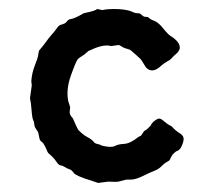

<svg xmlns="http://www.w3.org/2000/svg" viewBox="-20 -386 468 422"><path d="M260.7 -363.3Q264.6 -362.8 271 -359.9Q277.3 -356.9 281.2 -356.9H286.1Q288.1 -356 291 -353.5Q293.9 -351.1 295.4 -350.1Q296.9 -349.1 299.3 -349.1Q301.8 -349.1 304.2 -348.6Q306.6 -348.1 309.1 -345.2Q312 -342.8 318.8 -340.3Q325.7 -337.9 334.5 -328.6Q342.8 -318.8 343.8 -317.4Q350.1 -310.1 354 -307.6Q377.4 -293 375 -278.8Q373 -272.9 367.2 -267.6Q361.3 -262.7 357.9 -258.8Q355 -254.9 347.7 -251Q340.8 -247.1 335 -242.2Q314.9 -222.7 300.8 -237.8L292 -252Q290 -255.9 280.3 -264.2Q271.5 -271.5 268.6 -274.4Q265.6 -277.3 260.7 -278.3Q255.9 -279.3 250 -282.2Q244.1 -286.1 241.2 -287.1L227.1 -285.2Q226.1 -284.2 222.2 -285.2Q206.1 -289.1 176.8 -274.9Q174.8 -274.9 170.4 -270.5Q166 -266.1 160.2 -262.7Q154.3 -259.3 150.9 -255.9Q146.5 -250 135.7 -219.7Q125 -189.5 129.9 -164.1L133.8 -151.9Q134.8 -149.9 133.3 -142.1Q131.8 -134.3 140.1 -126Q149.9 -103 152.8 -99.6Q156.2 -96.7 160.2 -92.8Q164.1 -88.9 172.4 -84.5Q183.6 -78.6 188 -71.8Q191.9 -69.8 195.3 -69.3Q198.7 -68.8 204.1 -65.9Q224.1 -61 231.9 -64.9Q240.2 -69.3 253.4 -69.8Q266.6 -70.8 284.2 -85L290 -87.9Q291 -89.8 293 -92.3Q294.9 -94.7 295.9 -96.7Q296.9 -98.6 299.8 -99.6Q302.7 -101.1 312 -110.8Q312 -113.3 316.9 -118.2Q322.3 -123 327.1 -125Q332 -127 339.8 -120.1Q347.7 -113.3 351.6 -111.3Q356 -109.4 357.4 -107.9Q358.9 -106.9 361.8 -103.5Q364.7 -100.1 372.6 -94.7Q380.9 -89.8 382.8 -85Q384.8 -80.1 381.8 -71.3Q378.9 -62.5 375.5 -58.6Q372.1 -55.2 369.6 -54.2Q367.2 -53.7 365.2 -51.8Q363.3 -49.8 361.3 -48.3Q359.4 -46.9 356.4 -41.5Q354 -36.1 352.1 -33.2Q342.8 -28.3 336.9 -22.5Q331.1 -16.6 328.1 -15.1Q325.2 -12.7 317.4 -9.8Q309.6 -6.8 295.9 0Q278.3 8.8 267.1 8.8H257.8L240.2 13.2Q234.4 14.2 217.8 13.2L195.8 16.1L181.2 11.2Q147.9 1 142.6 -5.4Q137.7 -11.7 135.7 -12.7Q133.8 -13.7 131.3 -14.6Q128.4 -15.1 123 -18.6Q117.7 -22 113.3 -22.5Q108.9 -22.9 103.5 -31.2Q98.1 -39.6 85.9 -49.8Q84 -52.7 82.5 -56.6Q81.1 -60.5 78.1 -65.9Q75.2 -71.8 72.3 -73.7Q69.3 -76.2 67.9 -78.1Q66.9 -80.1 65.9 -85.9Q64.9 -91.8 64 -94.7Q63 -97.7 61 -99.6Q59.1 -102.1 57.1 -106Q55.2 -110.4 55.2 -114.3Q55.2 -118.2 52.7 -122.6Q50.3 -127 47.9 -159.2L45.9 -169.9L49.8 -198.2L48.8 -208Q50.3 -226.6 56.6 -242.2Q63 -257.8 64 -265.1Q64.9 -272.5 65.9 -274.9L75.2 -286.1Q88.4 -304.2 93.8 -310.1Q99.1 -315.9 103 -321.3Q106.9 -327.1 109.4 -329.1Q111.8 -331.1 113.8 -331.5Q116.2 -332 118.2 -333Q120.1 -334 122.1 -334.5Q124 -335 127.4 -339.4Q130.9 -343.8 136.2 -344.2Q145 -345.7 164.1 -356.9Q165 -356.9 177.2 -359.9Q189.5 -362.8 193.8 -366.2Q195.3 -366.2 205.1 -363.8Q214.8 -366.2 228.5 -366.2Q242.2 -366.2 249.5 -365.2Q256.8 -364.3 260.7 -363.3Z"/></svg>

Font: AntiqueNobleRegular
Style: Regular
Weight: 400
Version: Version 0.1